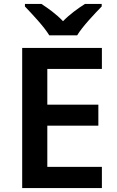

<svg xmlns="http://www.w3.org/2000/svg" viewBox="-20 -958 598 978"><path d="M231 -778H373C400 -823 462 -888 498 -925V-938H413C378 -916 336 -886 301 -850C267 -886 226 -915 191 -938H107V-925C143 -887 204 -823 231 -778ZM499 0V-108H221V-318H481V-425H221V-607H499V-714H93V0Z"/></svg>

Font: Noto Sans Bamum SemiBold
Style: Regular
Weight: 600
Designer: Monotype Design Team
Foundry: Monotype Imaging Inc.
Version: Version 2.002